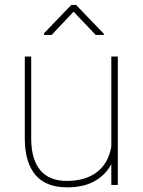

<svg xmlns="http://www.w3.org/2000/svg" viewBox="-20 -761 587 790"><path d="M438 0V-85.4Q414.6 -41.5 369.6 -15.9Q324.7 9.8 255.9 9.8Q169.4 9.8 126.2 -40.8Q83 -91.3 82 -188V-528.3H108.4V-187Q109.4 -103 146.5 -59.8Q183.6 -16.6 254.9 -16.6Q330.6 -16.6 377.9 -52.2Q425.3 -87.9 438 -156.7V-528.3H464.8V0ZM407.2 -622.1V-617.2H374L282.7 -712.9L192.4 -617.2H161.1V-624L273.4 -740.7H293Z"/></svg>

Font: Roboto Thin
Style: Regular
Weight: 250
Designer: Google
Version: Version 2.134; 2016